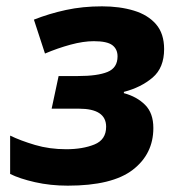

<svg xmlns="http://www.w3.org/2000/svg" viewBox="-20 -576 564 606"><path d="M194 10Q139 10 90.5 -1Q42 -12 12 -27V-148Q45 -132 90.5 -118.5Q136 -105 189 -105Q241 -105 278 -120Q315 -135 315 -176Q315 -233 229 -233H143L165 -336H226Q288 -336 319.5 -349Q351 -362 351 -398Q351 -421 334.5 -433.5Q318 -446 276 -446Q243 -446 202.5 -435Q162 -424 122 -407L87 -514Q135 -533 188 -544.5Q241 -556 302 -556Q358 -556 402.5 -542.5Q447 -529 472.5 -499.5Q498 -470 498 -421Q498 -362 461.5 -331Q425 -300 371 -286V-282Q412 -271 438 -245Q464 -219 464 -172Q464 -90 399 -40Q334 10 194 10Z"/></svg>

Font: Noto IKEA Latin
Style: Bold Italic
Weight: 700
Italic angle: -12°
Designer: Monotype Design Team
Foundry: Monotype Imaging Inc.
Version: Version 1.0